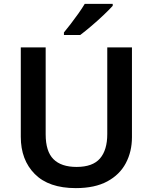

<svg xmlns="http://www.w3.org/2000/svg" viewBox="-20 -1051 787 988"><path d="M659 -345Q659 -271 627.5 -211.5Q596 -152 532 -117.5Q468 -83 370 -83Q231 -83 159 -155.5Q87 -228 87 -347V-807H215V-360Q215 -272 255 -232Q295 -192 374 -192Q457 -192 494.5 -235.5Q532 -279 532 -361V-807H659ZM560 -1021Q544 -1003 513.5 -974Q483 -945 450 -917Q417 -889 393 -871H309V-884Q324 -902 344 -928Q364 -954 383.5 -981.5Q403 -1009 416 -1031H560Z"/></svg>

Font: Noto Sans Telugu UI SemiBold
Style: Regular
Weight: 600
Designer: Jelle Bosma - Monotype Design Team
Foundry: Monotype Imaging Inc.
Version: Version 2.005; ttfautohint (v1.8.4.7-5d5b)